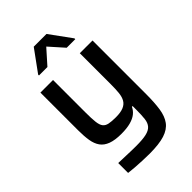

<svg xmlns="http://www.w3.org/2000/svg" viewBox="-272 -833 1141 1141"><g transform="rotate(-45 298.0 -262.5)"><path d="M281 206Q252 206 220.5 204.5Q189 203 160.5 201Q132 199 110 196V113Q146 114 172.5 115Q199 116 220 116.5Q241 117 257 117Q311 117 342 110Q373 103 388 86Q403 69 406.5 39.5Q410 10 410 -35V-66H404Q394 -44 374.5 -28.5Q355 -13 323.5 -4.5Q292 4 246 4Q193 4 159.5 -8.5Q126 -21 108.5 -45.5Q91 -70 85 -107Q79 -144 79 -193V-510H185V-235Q185 -185 188.5 -155.5Q192 -126 203 -112Q214 -98 235.5 -93.5Q257 -89 293 -89Q333 -89 357 -99Q381 -109 392.5 -129Q404 -149 407 -179Q410 -209 410 -249V-510H517V-60Q517 11 509.5 61.5Q502 112 478.5 144Q455 176 408 191Q361 206 281 206ZM145 -588V-595L244 -731H351L450 -595V-588H378L297 -679L216 -588Z"/></g></svg>

Font: Saira Thin Medium
Style: Regular
Weight: 500
Version: Version 1.101